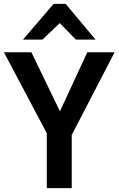

<svg xmlns="http://www.w3.org/2000/svg" viewBox="-35 -965 608 985"><path d="M205 0V-281.5L-15 -697H126L272.5 -394L413 -697H553L333 -272.5V0ZM83 -762 240 -945H302L455 -762H354L271.5 -846.5L183 -762Z"/></svg>

Font: Alatsi
Style: Regular
Weight: 400
Designer: Spyros Zevelakis, Eben Sorkin
Foundry: www.sorkintype.com
Version: Version 1.008; ttfautohint (v1.8.4.7-5d5b)